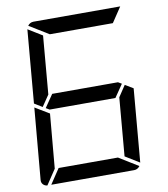

<svg xmlns="http://www.w3.org/2000/svg" viewBox="-104 -1086 1024 1173"><g transform="rotate(-10 408.0 -500.0)"><path d="M149 -477 100 -507 139 -959V-961L227 -907L196 -546ZM650 -533 596 -454H188L166 -467L220 -546H628ZM666 -523 716 -493 677 -41V-39L589 -93L620 -454ZM548 -93 668 -19Q654 0 632 0H118L180 -93ZM94 0Q78 -1 67.5 -12.5Q57 -24 59 -41L98 -483L186 -430L156 -93ZM269 -907 148 -981Q162 -1000 184 -1000H720H722L660 -907Z"/></g></svg>

Font: DSEG7 Modern
Style: Italic
Weight: 400
Italic angle: -5°
Designer: Keshikan(Twitter:@keshinomi_88pro)
Version: Version 0.46